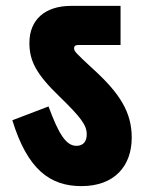

<svg xmlns="http://www.w3.org/2000/svg" viewBox="-20 -642 490 653"><path d="M428 -174C428 -259 389 -323 298 -406C235 -464 232 -468 232 -478C232 -485 236 -489 247 -489H390V-622H222C132 -622 80 -574 80 -496C80 -436 102 -391 182 -314C256 -242 275 -216 275 -185C275 -162 264 -146 240 -146C205 -146 180 -185 145 -280L22 -233C73 -67 149 -9 257 -9C369 -9 428 -77 428 -174Z"/></svg>

Font: Noto Sans Devanagari ExtraCondensed Black
Style: Regular
Weight: 900
Width: 2
Designer: Jelle Bosma - Monotype Design Team
Foundry: Monotype Imaging Inc.
Version: Version 2.004